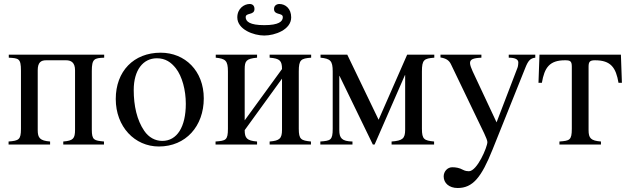

<svg xmlns="http://www.w3.org/2000/svg" viewBox="-20 -724 3144 962"><path d="M502 -450H24V-435C73 -432 85 -432 85 -370V-78C85 -24 74 -19 23 -15V0H231V-15C180 -19 169 -33 169 -72V-372C169 -411 185 -422 211 -422H311C336 -422 356 -411 356 -372V-74C356 -30 347 -19 297 -15V0H501V-15C452 -20 440 -21 440 -75V-368C440 -430 453 -433 502 -435Z M1001 -231C1001 -369 907 -460 785 -460C650 -460 560 -367 560 -228C560 -89 655 10 776 10C911 10 1001 -92 1001 -231ZM911 -204C911 -88 867 -18 793 -18C757 -18 725 -36 703 -68C666 -122 650 -194 650 -273C650 -373 697 -432 766 -432C809 -432 837 -412 861 -382C893 -341 911 -272 911 -204Z M1439 -637C1439 -681 1410 -704 1380 -704C1366 -704 1353 -696 1353 -679C1353 -646 1397 -662 1397 -638C1397 -616 1376 -598 1304 -598C1232 -598 1211 -616 1211 -638C1211 -662 1255 -646 1255 -679C1255 -696 1245 -704 1231 -704C1203 -704 1169 -681 1169 -637C1169 -576 1251 -546 1304 -546C1357 -546 1439 -575 1439 -637ZM1539 -450H1331V-435C1382 -431 1393 -420 1393 -378L1206 -121V-377C1206 -419 1214 -430 1268 -435V-450H1061V-435C1110 -430 1122 -420 1122 -366V-79C1122 -21 1111 -19 1060 -15V0H1268V-15C1217 -19 1206 -32 1206 -72L1393 -330V-74C1393 -30 1381 -19 1331 -15V0H1538V-15C1489 -20 1477 -25 1477 -79V-366C1477 -425 1488 -431 1539 -435Z M2156 -450H2020L1877 -124L1720 -450H1586V-435C1635 -430 1647 -420 1647 -366V-79C1647 -21 1636 -19 1585 -15V0H1746V-15C1693 -16 1680 -32 1680 -72V-344H1681L1848 0H1857L2009 -348H2010V-74C2010 -30 1997 -19 1942 -15V0H2155V-15C2106 -20 2094 -25 2094 -79V-366C2094 -425 2105 -431 2156 -435Z M2662 -450H2529V-435C2560 -435 2577 -427 2577 -411C2577 -407 2576 -392 2573 -385L2468 -111L2348 -367C2342 -381 2335 -397 2335 -408C2335 -426 2349 -433 2392 -435V-450H2187V-436C2213 -432 2230 -423 2240 -401L2376 -118C2395 -78 2422 -27 2422 -12C2422 12 2371 134 2329 134C2323 134 2311 133 2300 127C2282 117 2264 114 2246 114C2222 114 2203 135 2203 160C2203 193 2230 218 2273 218C2349 218 2392 165 2448 25L2612 -384C2627 -422 2638 -432 2662 -435Z M3096 -309 3091 -450H2683L2678 -309H2695C2708 -385 2733 -422 2811 -422C2837 -422 2845 -418 2845 -390V-79C2845 -21 2834 -19 2783 -15V0H2991V-15C2940 -19 2929 -32 2929 -72V-390C2929 -414 2935 -422 2961 -422C3041 -422 3066 -385 3079 -309Z"/></svg>

Font: STIXGeneral
Style: Regular
Weight: 400
Designer: MicroPress Inc., with final additions and corrections provided by Coen Hoffman, Elsevier (retired)
Version: Version 1.1.0